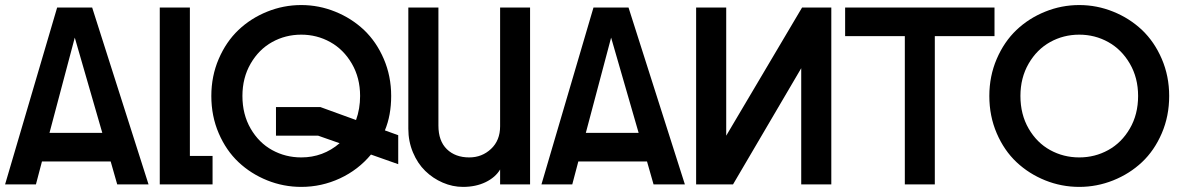

<svg xmlns="http://www.w3.org/2000/svg" viewBox="-25 -730 4663 760"><path d="M-4.9 0 201.2 -700.2H339.8L563 0H439L413.1 -90.8H141.1L117.2 0ZM170.9 -204.1H379.9L271 -581.1Z M607.4 0V-700.2H726.6V-112.8H816.4V0Z M1167.5 9.8Q1097.2 9.8 1032.7 -16.1Q968.3 -42 919.2 -88.1Q870.1 -134.3 840.8 -202.4Q811.5 -270.5 811.5 -350.1Q811.5 -428.7 840.8 -496.8Q870.1 -564.9 918.9 -611.3Q967.8 -657.7 1032.5 -683.8Q1097.2 -710 1167.5 -710Q1237.3 -710 1302 -683.8Q1366.7 -657.7 1415.8 -611.3Q1464.8 -564.9 1494.1 -496.8Q1523.4 -428.7 1523.4 -350.1Q1523.4 -273.4 1498.5 -213.9L1551.3 -194.8V-80.1L1443.4 -118.2Q1393.1 -57.6 1320.6 -23.9Q1248 9.8 1167.5 9.8ZM934.6 -350.1Q934.6 -277.3 967 -221.2Q999.5 -165 1052.2 -136Q1105 -106.9 1167.5 -106.9Q1253.9 -106.9 1319.3 -163.1L1234.4 -192.9H1067.4V-306.2H1243.2L1384.3 -254.9Q1400.4 -299.3 1400.4 -350.1Q1400.4 -421.9 1367.7 -478Q1335 -534.2 1282.2 -563.5Q1229.5 -592.8 1167.5 -592.8Q1105 -592.8 1052.2 -563.5Q999.5 -534.2 967 -478Q934.6 -421.9 934.6 -350.1Z M1807.6 9.8Q1766.6 9.8 1727.5 -7.1Q1688.5 -23.9 1658.2 -53.5Q1627.9 -83 1609.6 -126.7Q1591.3 -170.4 1591.3 -220.2V-700.2H1710.4V-232.9Q1710.4 -171.9 1743.9 -139.4Q1777.3 -106.9 1832.5 -106.9Q1882.8 -106.9 1918.7 -140.6Q1954.6 -174.3 1954.6 -230V-700.2H2073.2V0H1954.6V-59.1Q1936 -27.8 1897.2 -9Q1858.4 9.8 1807.6 9.8Z M2118.2 0 2324.2 -700.2H2462.9L2686 0H2562L2536.1 -90.8H2264.2L2240.2 0ZM2293.9 -204.1H2502.9L2394 -581.1Z M2730.5 0V-700.2H2849.6V-192.9L3149.9 -700.2H3265.6V0H3146.5V-460L2876.5 0Z M3556.6 0V-586.9H3320.3V-700.2H3911.6V-586.9H3675.3V0Z M4247.1 9.8Q4176.8 9.8 4112.3 -16.1Q4047.9 -42 3998.8 -88.1Q3949.7 -134.3 3920.4 -202.4Q3891.1 -270.5 3891.1 -350.1Q3891.1 -428.7 3920.4 -496.8Q3949.7 -564.9 3998.5 -611.3Q4047.4 -657.7 4112.1 -683.8Q4176.8 -710 4247.1 -710Q4316.9 -710 4381.6 -683.8Q4446.3 -657.7 4495.4 -611.3Q4544.4 -564.9 4573.7 -496.8Q4603 -428.7 4603 -350.1Q4603 -270.5 4573.7 -202.4Q4544.4 -134.3 4495.4 -88.1Q4446.3 -42 4381.6 -16.1Q4316.9 9.8 4247.1 9.8ZM4014.2 -350.1Q4014.2 -277.3 4046.6 -221.2Q4079.1 -165 4131.8 -136Q4184.6 -106.9 4247.1 -106.9Q4309.1 -106.9 4361.8 -136Q4414.6 -165 4447.3 -221.2Q4480 -277.3 4480 -350.1Q4480 -421.9 4447.3 -478Q4414.6 -534.2 4361.8 -563.5Q4309.1 -592.8 4247.1 -592.8Q4184.6 -592.8 4131.8 -563.5Q4079.1 -534.2 4046.6 -478Q4014.2 -421.9 4014.2 -350.1Z"/></svg>

Font: Cakra Normal
Style: Regular
Weight: 400
Designer: Lucia Kollert, Vojtech Kollert
Foundry: OoM Type
Version: Version 1.000;Glyphs 3.1.1 (3148)